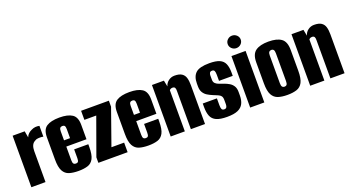

<svg xmlns="http://www.w3.org/2000/svg" viewBox="-49 -1197 3163 1734"><g transform="rotate(-20 1533.0 -329.5)"><path d="M31 0V-495H147L158 -433Q165 -453 180.5 -467Q196 -481 214 -488Q248 -505 289 -496V-392Q288 -393 273 -394.5Q258 -396 238.5 -394.5Q219 -393 206 -383Q185 -372 176 -350Q167 -328 167 -298V0Z M483 8Q431 8 394 -3.5Q357 -15 337 -51.5Q317 -88 317 -163V-375Q317 -450 359.5 -477.5Q402 -505 483 -505Q563 -505 605 -477.5Q647 -450 647 -375V-237H453V-105Q453 -81 460.5 -72Q468 -63 483 -63Q498 -63 504.5 -72Q511 -81 511 -105V-189H647V-164Q647 -88 627.5 -51.5Q608 -15 571.5 -3.5Q535 8 483 8ZM453 -297H511V-383Q511 -406 504.5 -415Q498 -424 483 -424Q468 -424 460.5 -415Q453 -406 453 -383Z M675 0V-53L803 -408H689V-495H956V-437L834 -92H956V0Z M1155 8Q1103 8 1066 -3.5Q1029 -15 1009 -51.5Q989 -88 989 -163V-375Q989 -450 1031.5 -477.5Q1074 -505 1155 -505Q1235 -505 1277 -477.5Q1319 -450 1319 -375V-237H1125V-105Q1125 -81 1132.5 -72Q1140 -63 1155 -63Q1170 -63 1176.5 -72Q1183 -81 1183 -105V-189H1319V-164Q1319 -88 1299.5 -51.5Q1280 -15 1243.5 -3.5Q1207 8 1155 8ZM1125 -297H1183V-383Q1183 -406 1176.5 -415Q1170 -424 1155 -424Q1140 -424 1132.5 -415Q1125 -406 1125 -383Z M1370 0V-495H1485L1497 -435Q1505 -466 1531 -485.5Q1557 -505 1589 -505Q1635 -505 1659 -489Q1683 -473 1691.5 -444Q1700 -415 1700 -374V0H1564V-367Q1564 -377 1563 -384.5Q1562 -392 1559 -397.5Q1556 -403 1550.5 -406Q1545 -409 1535 -409Q1528 -409 1522 -407Q1516 -405 1512 -401.5Q1508 -398 1506 -395V0Z M1911 8Q1845 8 1808.5 -8.5Q1772 -25 1758 -59.5Q1744 -94 1744 -145V-181H1880V-115Q1880 -89 1886 -77Q1892 -65 1910 -65Q1925 -65 1931.5 -75Q1938 -85 1938 -103V-145Q1938 -170 1928.5 -182.5Q1919 -195 1900 -203Q1881 -211 1854 -222Q1830 -232 1807.5 -245.5Q1785 -259 1770.5 -282Q1756 -305 1756 -341V-369Q1756 -436 1792 -469.5Q1828 -503 1923 -503Q1986 -503 2021 -487.5Q2056 -472 2070 -439Q2084 -406 2084 -357V-323H1952V-381Q1952 -408 1946 -419.5Q1940 -431 1924 -431Q1907 -431 1901 -420.5Q1895 -410 1895 -395V-354Q1895 -331 1909 -318Q1923 -305 1944.5 -298Q1966 -291 1987 -283Q2012 -274 2034 -261Q2056 -248 2070 -226Q2084 -204 2084 -169V-136Q2084 -89 2068 -57Q2052 -25 2015 -8.5Q1978 8 1911 8Z M2134 0V-495H2270V0ZM2201 -547Q2176 -547 2157.5 -564.5Q2139 -582 2139 -607Q2139 -632 2157.5 -649.5Q2176 -667 2201 -667Q2227 -667 2245.5 -649.5Q2264 -632 2264 -607Q2264 -582 2245.5 -564.5Q2227 -547 2201 -547Z M2491 8Q2439 8 2402 -4Q2365 -16 2345 -52.5Q2325 -89 2325 -163V-364Q2325 -443 2367.5 -473.5Q2410 -504 2491 -504Q2572 -504 2614 -474Q2656 -444 2656 -364V-164Q2656 -89 2636.5 -52.5Q2617 -16 2580 -4Q2543 8 2491 8ZM2491 -71Q2505 -71 2512.5 -80.5Q2520 -90 2520 -115V-381Q2520 -404 2513 -414Q2506 -424 2491 -424Q2477 -424 2469 -414.5Q2461 -405 2461 -381V-115Q2461 -90 2469 -80.5Q2477 -71 2491 -71Z M2711 0V-495H2826L2838 -435Q2846 -466 2872 -485.5Q2898 -505 2930 -505Q2976 -505 3000 -489Q3024 -473 3032.5 -444Q3041 -415 3041 -374V0H2905V-367Q2905 -377 2904 -384.5Q2903 -392 2900 -397.5Q2897 -403 2891.5 -406Q2886 -409 2876 -409Q2869 -409 2863 -407Q2857 -405 2853 -401.5Q2849 -398 2847 -395V0Z"/></g></svg>

Font: Alumni Sans Thin ExtraBold
Style: Regular
Weight: 800
Version: Version 1.018